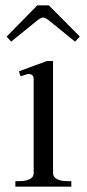

<svg xmlns="http://www.w3.org/2000/svg" viewBox="-20 -704 327 724"><path d="M5 -566 121 -684H164L281 -566L263 -547L162 -629Q149 -638 143 -638Q136 -638 123 -629L22 -547ZM38 -21H54Q77 -21 92 -28.5Q107 -36 107 -51V-406Q107 -416 101.5 -420.5Q96 -425 89 -425Q83 -425 72 -421Q61 -417 58 -416L51 -435L157 -474H180V-51Q180 -36 195 -28.5Q210 -21 233 -21H249V0H38Z"/></svg>

Font: Taviraj Light
Style: Regular
Weight: 300
Designer: Katatrad Team
Foundry: CadsonDemak
Version: Version 1.001